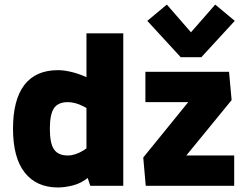

<svg xmlns="http://www.w3.org/2000/svg" viewBox="-20 -808 1062 835"><path d="M232.4 7.3Q138.7 7.3 87.6 -57.4Q36.6 -122.1 36.6 -248Q36.6 -374 85.9 -438.5Q135.3 -502.9 232.4 -502.9Q261.2 -502.9 297.4 -493.4Q333.5 -483.9 366.7 -467.3L356 -454.6V-663.1H516.1V0H372.6L356 -50.3L366.7 -38.1Q333.5 -10.7 297.4 -1.7Q261.2 7.3 232.4 7.3ZM274.9 -131.8Q306.6 -131.8 342.5 -153.6Q378.4 -175.3 424.3 -222.2L356 -118.2V-431.6L424.3 -288.1Q378.4 -327.6 342.5 -345.7Q306.6 -363.8 274.9 -363.8Q232.9 -363.8 214.8 -337.4Q196.8 -311 196.8 -248Q196.8 -185.1 214.8 -158.4Q232.9 -131.8 274.9 -131.8ZM613.8 0 603 -123 852.5 -430.2 882.3 -363.8H612.3V-495.6H976.1L987.3 -372.6L742.7 -73.7L705.6 -131.8H998.5V0ZM766.1 -559.1 620.6 -717.3 705.6 -788.1 810.5 -667.5 916 -788.1 1001 -717.3 855.5 -559.1Z"/></svg>

Font: Anaheim ExtraBold
Style: Regular
Weight: 800
Version: Version 2.001